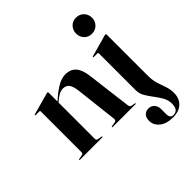

<svg xmlns="http://www.w3.org/2000/svg" viewBox="-230 -823 1218 1218"><g transform="rotate(-45 379.0 -214.0)"><path d="M181.5 -442V-362L184.5 -364.5Q234 -409 270.2 -429Q306.5 -449 338 -449Q384 -449 409.5 -420.2Q435 -391.5 442.5 -330.5L480 -30.5Q482 -13.5 495 -11L519.5 -6.5Q524 -6 524 -3Q524 0 520 0H315Q310.5 0 310.5 -3Q310.5 -6 316 -7L344.5 -12Q360 -14.5 358 -30.5L325 -318.5Q319.5 -359 305.8 -377.5Q292 -396 264 -396Q230 -396 189 -359L181.5 -352V-27.5Q181.5 -14 193.5 -12L221 -7Q226 -6.5 226 -3Q226 0 222 0H20.5Q16.5 0 16.5 -3Q16.5 -5.5 21.5 -6.5L50 -12Q62 -14 62 -27V-392.5Q62 -399 55.5 -399H23Q18.5 -399 18.5 -402.5Q18.5 -404.5 22.5 -406L166 -446Q173 -448 176 -448Q181.5 -448 181.5 -442ZM640.5 -511Q609 -511 589.2 -532Q569.5 -553 569.5 -583Q569.5 -613.5 589.5 -634.5Q609.5 -655.5 640.5 -655.5Q672 -655.5 692.2 -634.5Q712.5 -613.5 712.5 -583Q712.5 -553 692.2 -532Q672 -511 640.5 -511ZM702.5 -75.5Q702.5 -31 712.5 0.5Q722.5 32 732.8 60.2Q743 88.5 743 122.5Q743 170.5 713.2 199.2Q683.5 228 630 228Q570.5 228 538 201Q505.5 174 505.5 136Q505.5 106.5 520 91.8Q534.5 77 558 77Q582 77 597.2 93.5Q612.5 110 612.5 136.5V182Q612.5 219 641 219Q686 219 686 162Q686 130 670.5 102.2Q655 74.5 634.5 48.2Q614 22 598.5 -4.8Q583 -31.5 583 -61.5V-392Q583 -399 576.5 -399H544Q539.5 -399 539.5 -402.5Q539.5 -405 543.5 -406L686 -446Q694 -448 697 -448Q702.5 -448 702.5 -441.5Z"/></g></svg>

Font: Fraunces 144pt SemiBold
Style: Regular
Weight: 600
Version: Version 1.000;[0bf87f6ff]